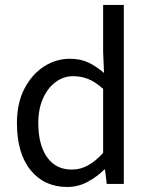

<svg xmlns="http://www.w3.org/2000/svg" viewBox="-20 -732 595 764"><path d="M247.6 12Q156.5 12 101.9 -54.7Q47.4 -121.4 47.4 -242.4Q47.4 -321.3 76.9 -378.5Q106.4 -435.7 154.3 -466.9Q202.3 -498.1 257.7 -498.1Q300.6 -498.1 331.5 -483.3Q362.4 -468.6 393.9 -441.8L390.4 -525.2V-712.4H472.7V0H404.8L397.8 -57.4H395.1Q366.9 -29.2 329.1 -8.6Q291.3 12 247.6 12ZM265.8 -57.2Q299.7 -57.2 330 -73.9Q360.4 -90.5 390.4 -123.6V-378.3Q359.6 -406.2 330.9 -417.6Q302.2 -428.9 271.9 -428.9Q233 -428.9 201.5 -405.7Q170.1 -382.5 151.2 -340.5Q132.4 -298.5 132.4 -243.2Q132.4 -155.9 167.2 -106.6Q202.1 -57.2 265.8 -57.2Z"/></svg>

Font: Source Sans 3 VF
Style: Regular
Weight: 200
Designer: Paul D. Hunt
Foundry: Adobe
Version: Version 3.046;hotconv 1.0.118;makeotfexe 2.5.65603